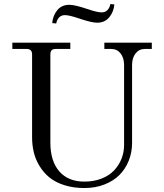

<svg xmlns="http://www.w3.org/2000/svg" viewBox="-20 -926 824 964"><path d="M42 -680.2V-711.9H333V-680.2H259.8Q245.6 -680.2 239.3 -673.6Q232.9 -667 232.9 -652.8V-210Q232.9 -117.2 277.6 -65.7Q322.3 -14.2 403.8 -14.2Q451.2 -14.2 489.7 -29.3Q528.3 -44.4 552.7 -70.3Q577.1 -96.2 590.1 -128.9Q603 -161.6 603 -198.2V-599.1Q603 -635.7 585.2 -658Q567.4 -680.2 539.1 -680.2H503.9V-711.9H742.2V-680.2H707Q678.7 -680.2 660.9 -658Q643.1 -635.7 643.1 -599.1V-208Q643.1 -161.1 626.7 -119.9Q610.4 -78.6 580.3 -48.1Q550.3 -17.6 504.6 0.2Q459 18.1 403.8 18.1Q348.6 18.1 303.7 3.9Q258.8 -10.3 229 -34.4Q199.2 -58.6 179 -91.6Q158.7 -124.5 149.9 -160.6Q141.1 -196.8 141.1 -236.8V-652.8Q141.1 -680.2 113.8 -680.2ZM242.2 -810.1Q245.6 -848.6 267.8 -875.2Q290 -901.9 328.1 -901.9Q356 -901.9 418 -880.9Q468.3 -863.8 490.2 -863.8Q507.8 -863.8 519 -874.8Q530.3 -885.7 534.2 -905.8L554.2 -903.8Q550.8 -865.7 528.3 -838.9Q505.9 -812 467.8 -812Q439.9 -812 377.9 -833Q327.6 -850.1 306.2 -850.1Q288.6 -850.1 277.3 -839.1Q266.1 -828.1 262.2 -808.1Z"/></svg>

Font: Flanker Steampunk
Style: Regular
Weight: 400
Designer: Alexey Kryukov, Leonardo Di Lena
Foundry: Alexey Kryukov, Leonardo Di Lena
Version: 1.210